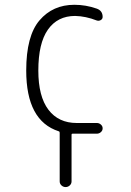

<svg xmlns="http://www.w3.org/2000/svg" viewBox="-20 -550 540 790"><path d="M221.7 -9.8Q87.9 -52.7 87.9 -259.8Q87.9 -402.3 142.6 -466.3Q197.3 -530.3 286.1 -530.3Q333 -530.3 377.9 -514.6Q402.3 -505.9 402.3 -480.5Q402.3 -471.7 394.5 -467.3Q386.7 -462.9 377.9 -465.8Q333 -483.4 289.1 -484.4Q216.8 -484.4 177.2 -428.2Q137.7 -372.1 137.7 -259.8Q137.7 -153.3 179.2 -98.6Q220.7 -43.9 295.9 -43.9H378.9Q387.7 -43.9 395 -37.6Q402.3 -31.2 402.3 -22Q402.3 -12.7 395 -6.3Q387.7 0 378.9 0H293H278.3Q274.4 0 274.4 3.9V196.3Q274.4 206.1 267.1 212.9Q259.8 219.7 250 219.7Q240.2 219.7 232.9 212.9Q225.6 206.1 225.6 196.3V-3.9Q225.6 -8.8 221.7 -9.8Z"/></svg>

Font: Rounded-L Mgen+ 1m light
Style: Regular
Weight: 200
Designer: [Source Han Sans]
Ryoko NISHIZUKA  (kana & ideographs); Paul D. Hunt (Latin, Greek & Cyrillic); Wenlong ZHANG  (bopomofo
Version: Version 1.059.20150602